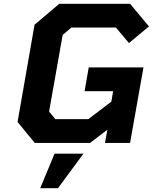

<svg xmlns="http://www.w3.org/2000/svg" viewBox="-20 -757 809 1017"><path d="M164 0 73 -111 163 -626 294 -737H669L769 -617L663 -529L594 -611H358L312 -572L240 -166L273 -126H448L570 -219L579 -274H428L450 -400H740L669 0H536L549 -70L457 0ZM193 240 269 57H422L287 240Z"/></svg>

Font: Tomorrow SemiBold
Style: Italic
Weight: 600
Italic angle: -10°
Designer: Tony de Marco, Monica Rizzolli
Foundry: Just in Type
Version: Version 2.002